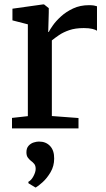

<svg xmlns="http://www.w3.org/2000/svg" viewBox="-20 -583 483 872"><path d="M34.5 0V-47.5L106.5 -55.5V-472.5L36.5 -490.5V-543.5L175.5 -563H180L201.5 -546V-526L199 -437.5L201.5 -438Q206 -447.5 219.8 -467.2Q233.5 -487 256.8 -508.2Q280 -529.5 312 -544.5Q344 -559.5 384 -559.5Q398 -559.5 406.5 -558Q415 -556.5 420.5 -554.5V-443.5Q414.5 -448 399.2 -451.8Q384 -455.5 360.5 -455.5Q322 -455.5 294.5 -446Q267 -436.5 248 -423.5Q229 -410.5 215.5 -399.5V-56L336.5 -47V0ZM226 137.5Q226 171 209.8 198.8Q193.5 226.5 173.5 244.5Q153.5 262.5 142.5 268.5H141L109.5 249.5L108.5 243Q122.5 235.5 132.2 216.8Q142 198 142 184Q142 169.5 135.5 161.5Q129 153.5 121 148Q113.5 142 106.8 133.2Q100 124.5 100 108.5Q100 89.5 110 78.8Q120 68 133.2 64Q146.5 60 155.5 60H158Q188.5 60 207.5 80.2Q226.5 100.5 226 137.5Z"/></svg>

Font: Merriweather 28pt Medium
Style: Regular
Weight: 500
Version: Version 2.100